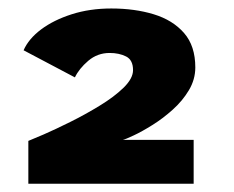

<svg xmlns="http://www.w3.org/2000/svg" viewBox="-20 -724 565 464"><path d="M48.5 -280V-383.5Q57.5 -387 85.8 -399.2Q114 -411.5 150.2 -429.5Q186.5 -447.5 221.2 -468.8Q256 -490 278.8 -512.2Q301.5 -534.5 301.5 -554.5Q301.5 -579 284.8 -587.5Q268 -596 245 -596Q215.5 -596 193.2 -577Q171 -558 161 -537L37 -602.5Q49 -630 79.2 -652.8Q109.5 -675.5 153.2 -689.5Q197 -703.5 249 -703.5Q305.5 -703.5 351.5 -689.5Q397.5 -675.5 424.8 -644.2Q452 -613 452 -561Q452 -532 436.5 -506Q421 -480 397.2 -458.8Q373.5 -437.5 348.2 -421.8Q323 -406 303.2 -396.8Q283.5 -387.5 277 -386H448V-280Z"/></svg>

Font: Trispace SemiExpanded ExtraBold
Style: Regular
Weight: 800
Width: 6
Designer: Tyler Finck
Foundry: Etcetera Type Company
Version: Version 1.210; ttfautohint (v1.8.3)